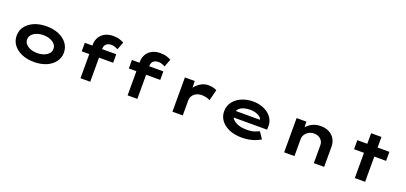

<svg xmlns="http://www.w3.org/2000/svg" viewBox="25 -1764 5907 2796"><g transform="rotate(20 2979.0 -366.0)"><path d="M497 10Q389 10 306 -25.5Q223 -61 176.5 -123.5Q130 -186 130 -266Q130 -347 176.5 -409Q223 -471 306 -506.5Q389 -542 497 -542Q605 -542 687 -506.5Q769 -471 815.5 -409Q862 -347 862 -266Q862 -186 815.5 -123.5Q769 -61 687 -25.5Q605 10 497 10ZM497 -128Q553 -128 599.5 -145.5Q646 -163 673.5 -194Q701 -225 700 -266Q701 -307 673.5 -338.5Q646 -370 599.5 -387.5Q553 -405 497 -405Q440 -405 393.5 -387.5Q347 -370 319.5 -339Q292 -308 292 -266Q292 -225 319.5 -194Q347 -163 393.5 -145.5Q440 -128 497 -128Z M1216 0V-515Q1216 -584 1246 -635Q1276 -686 1330 -714Q1384 -742 1456 -742Q1516 -742 1557.5 -728Q1599 -714 1623 -700L1578 -581Q1561 -590 1532.5 -600.5Q1504 -611 1475 -611Q1438 -611 1414 -598Q1390 -585 1378.5 -563.5Q1367 -542 1367 -515V0H1292Q1270 0 1251 0Q1232 0 1216 0ZM1099 -374V-506H1586V-374ZM1946 0V-515Q1946 -584 1976 -635Q2006 -686 2060 -714Q2114 -742 2186 -742Q2246 -742 2287.5 -728Q2329 -714 2353 -700L2308 -581Q2291 -590 2262.5 -600.5Q2234 -611 2205 -611Q2168 -611 2144 -598Q2120 -585 2108.5 -563.5Q2097 -542 2097 -515V0H2022Q2000 0 1981 0Q1962 0 1946 0ZM1829 -374V-506H2316V-374Z M2641 0V-531H2793L2800 -332L2750 -331Q2766 -390 2804 -437.5Q2842 -485 2894 -513.5Q2946 -542 3003 -542Q3040 -542 3075.5 -534Q3111 -526 3134 -512L3091 -341Q3070 -356 3033.5 -364.5Q2997 -373 2962 -373Q2923 -373 2892.5 -361Q2862 -349 2841.5 -329Q2821 -309 2811 -285Q2801 -261 2801 -236V0Z M3716 10Q3605 10 3521.5 -25.5Q3438 -61 3392 -123Q3346 -185 3346 -263Q3346 -328 3374 -379.5Q3402 -431 3450.5 -467Q3499 -503 3562.5 -522.5Q3626 -542 3696 -542Q3767 -542 3827.5 -522.5Q3888 -503 3933.5 -467.5Q3979 -432 4004 -383Q4029 -334 4027 -274L4026 -225H3463L3440 -325H3896L3879 -302V-322Q3875 -349 3849.5 -369.5Q3824 -390 3784.5 -402Q3745 -414 3698 -414Q3644 -414 3598 -400Q3552 -386 3524 -355.5Q3496 -325 3496 -275Q3496 -232 3526.5 -197.5Q3557 -163 3612.5 -143Q3668 -123 3743 -123Q3819 -123 3866 -139.5Q3913 -156 3936 -168L4004 -66Q3967 -43 3921 -25.5Q3875 -8 3823 1Q3771 10 3716 10Z M4372 0V-531H4523L4529 -383L4483 -373Q4499 -416 4534.5 -454.5Q4570 -493 4623.5 -517.5Q4677 -542 4744 -542Q4824 -542 4879.5 -511Q4935 -480 4963.5 -428.5Q4992 -377 4992 -313V0H4832V-276Q4832 -315 4813.5 -344.5Q4795 -374 4763 -390.5Q4731 -407 4690 -407Q4652 -407 4622.5 -393.5Q4593 -380 4573 -359.5Q4553 -339 4542.5 -315.5Q4532 -292 4532 -271V0H4452Q4412 0 4392 0Q4372 0 4372 0Z M5467 0V-695H5627V0ZM5313 -391V-531H5810V-391Z"/></g></svg>

Font: Lexend Zetta
Style: Bold
Weight: 700
Designer: Bonnie Shaver-Troup, Thomas Jockin
Foundry: Lexend
Version: Version 1.007